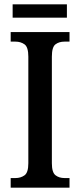

<svg xmlns="http://www.w3.org/2000/svg" viewBox="-20 -861 367 881"><path d="M29 0V-44H51Q75 -44 92.5 -56.5Q110 -69 110 -112V-601Q110 -645 92.5 -657.5Q75 -670 51 -670H29V-714H299V-670H276Q251 -670 234.5 -657.5Q218 -645 218 -601V-112Q218 -70 234.5 -57Q251 -44 276 -44H299V0ZM38 -780V-841H287V-780Z"/></svg>

Font: Noto Serif Tamil Condensed Medium
Style: Italic
Weight: 500
Width: 3
Italic angle: -12°
Designer: Indian Type Foundry, Tom Grace, and the Monotype Design Team
Foundry: Monotype Imaging Inc.
Version: Version 2.003; ttfautohint (v1.8.4.7-5d5b)